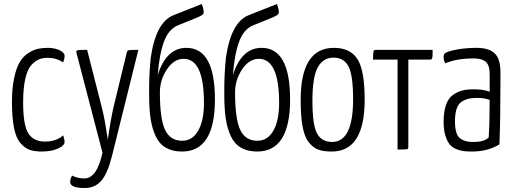

<svg xmlns="http://www.w3.org/2000/svg" viewBox="-20 -750 2576 963"><path d="M304 -470Q304 -453 296 -437Q263 -460 219 -460Q195 -460 176 -452.5Q157 -445 137.5 -424Q118 -403 107 -355.5Q96 -308 96 -236Q96 -121 122.5 -80.5Q149 -40 205 -40Q262 -40 297 -71Q304 -50 304 -38Q304 -20 271 -5Q238 10 189 10Q152 10 127.5 1Q103 -8 81.5 -33.5Q60 -59 50 -110Q40 -161 40 -239Q40 -308 51 -359Q62 -410 79 -438.5Q96 -467 121.5 -483.5Q147 -500 169.5 -505Q192 -510 220 -510Q254 -510 279 -498Q304 -486 304 -470Z M364 -483Q361 -496 368 -498Q375 -500 417 -500L492 -206Q500 -174 507 -135Q514 -96 517 -73L521 -50Q532 -132 548 -207L615 -483Q617 -496 624.5 -498Q632 -500 674 -500L542 31Q520 120 488 156.5Q456 193 406 193Q332 193 332 163Q332 145 342 131Q370 145 403 145Q466 145 494 16Z M992 -730Q1004 -698 1001 -684Q1000 -675 969 -662L875 -624Q826 -605 802.5 -541.5Q779 -478 771 -373Q814 -510 915 -510Q1058 -510 1058 -251Q1058 10 893 10Q845 10 812 -9Q779 -28 761 -66.5Q743 -105 735.5 -154Q728 -203 728 -273V-311Q728 -378 736 -460Q762 -640 851 -674ZM901 -455Q853 -455 817.5 -402.5Q782 -350 782 -286Q782 -153 808 -98.5Q834 -44 894 -44Q945 -44 974 -94.5Q1003 -145 1003 -234Q1003 -455 901 -455Z M1369 -730Q1381 -698 1378 -684Q1377 -675 1346 -662L1252 -624Q1203 -605 1179.5 -541.5Q1156 -478 1148 -373Q1191 -510 1292 -510Q1435 -510 1435 -251Q1435 10 1270 10Q1222 10 1189 -9Q1156 -28 1138 -66.5Q1120 -105 1112.5 -154Q1105 -203 1105 -273V-311Q1105 -378 1113 -460Q1139 -640 1228 -674ZM1278 -455Q1230 -455 1194.5 -402.5Q1159 -350 1159 -286Q1159 -153 1185 -98.5Q1211 -44 1271 -44Q1322 -44 1351 -94.5Q1380 -145 1380 -234Q1380 -455 1278 -455Z M1488 -249Q1488 -510 1655 -510Q1736 -510 1772.5 -454Q1809 -398 1809 -250Q1809 10 1644 10Q1603 10 1577.5 1Q1552 -8 1530 -34.5Q1508 -61 1498 -113.5Q1488 -166 1488 -249ZM1547 -245Q1547 -122 1570.5 -80Q1594 -38 1646 -38Q1751 -38 1751 -252Q1751 -374 1727.5 -417.5Q1704 -461 1653 -461Q1601 -461 1574 -412.5Q1547 -364 1547 -245Z M2028 -451V-13Q2028 -3 2021.5 -1.5Q2015 0 1974 0V-451H1851Q1851 -484 1853.5 -492Q1856 -500 1865 -500H2150Q2150 -466 2148 -458.5Q2146 -451 2136 -451Z M2205 -464Q2205 -479 2213 -484Q2229 -494 2274 -502Q2319 -510 2370 -510Q2432 -510 2461 -482.5Q2490 -455 2490 -389V-329Q2490 -156 2485 -26Q2426 10 2349 10Q2324 10 2306 8Q2288 6 2267.5 -2.5Q2247 -11 2234.5 -27Q2222 -43 2213.5 -71Q2205 -99 2205 -139Q2205 -190 2217 -224Q2229 -258 2252 -274Q2275 -290 2298.5 -296Q2322 -302 2354 -302Q2407 -302 2436 -290V-378Q2436 -424 2416 -440.5Q2396 -457 2357 -457Q2269 -457 2213 -432Q2205 -448 2205 -464ZM2436 -249Q2409 -259 2371 -259Q2319 -259 2290.5 -236Q2262 -213 2262 -141Q2262 -107 2269 -85Q2276 -63 2291 -53.5Q2306 -44 2320 -41Q2334 -38 2357 -38Q2407 -38 2431 -60Q2436 -130 2436 -249Z"/></svg>

Font: Yanone Kaffeesatz Light
Style: Regular
Weight: 300
Designer: Yanone (Cyrillic: Daniel Pouzeot)
Foundry: Yanone
Version: Version 1.003;PS 001.003;hotconv 1.0.88;makeotf.lib2.5.64775